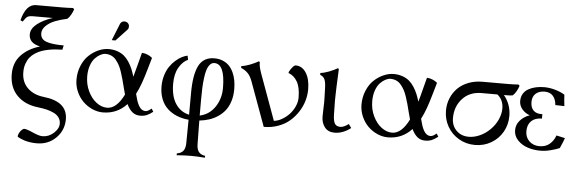

<svg xmlns="http://www.w3.org/2000/svg" viewBox="-60 -994 4478 1488"><g transform="rotate(5 2179.0 -249.5)"><path d="M408.7 -715.3 416 -696.3Q363.8 -685.5 322.8 -669.4Q281.7 -653.3 253.2 -626.5Q224.6 -599.6 224.6 -567.4Q224.6 -522 269 -505.1Q313.5 -488.3 406.2 -488.3L398.4 -454.1H390.6Q365.7 -453.6 342.5 -451.7Q319.3 -449.7 290.5 -444.1Q261.7 -438.5 237.5 -429.9Q213.4 -421.4 189.5 -406Q165.5 -390.6 149.2 -370.4Q132.8 -350.1 122.6 -320.8Q112.3 -291.5 112.3 -255.4Q112.3 -179.2 159.9 -132.6Q207.5 -85.9 287.6 -77.1Q472.7 -57.1 472.7 81.1Q472.7 166.5 412.8 226.1Q353 285.6 263.7 285.6Q236.3 285.6 210.7 281.7Q185.1 277.8 168 272.2Q150.9 266.6 137.7 260.7Q124.5 254.9 118.2 251L112.3 247.1Q112.3 229.5 125.2 209.7Q138.2 189.9 155.3 182.1Q176.8 182.1 226.6 204.6Q276.4 227.1 303.2 227.1Q351.1 227.1 389.9 192.4Q428.7 157.7 428.7 119.1Q428.7 91.8 414.3 71.3Q399.9 50.8 373.5 38.1Q347.2 25.4 317.6 18.3Q288.1 11.2 250 6.8Q145.5 -4.9 85 -67.4Q24.4 -129.9 24.4 -232.4Q24.4 -321.3 78.1 -379.2Q131.8 -437 224.1 -464.4Q136.7 -482.9 136.7 -550.8Q136.7 -595.2 183.3 -632.3Q230 -669.4 303.7 -692.9H151.9Q120.1 -692.9 106.9 -684.6Q93.8 -676.3 73.2 -645L55.2 -653.3Q87.4 -780.8 166 -780.8H369.1Q414.1 -780.8 452.6 -783.7L462.4 -774.4Q455.6 -752.9 443.4 -731.2Q431.2 -709.5 416 -696.3Q400.9 -692.9 369.1 -692.9H303.7Q356.4 -709 408.7 -715.3Z M1015.1 -483.4H1022Q1041 -481.9 1059.6 -473.9Q1078.1 -465.8 1087.4 -458.5L1096.2 -451.2Q1092.8 -439.9 1072.5 -368.9Q1052.2 -297.9 1035.6 -251.5Q1019 -205.1 997.6 -163.6Q1004.9 -133.3 1011.7 -112.8Q1018.6 -92.3 1028.6 -73.7Q1038.6 -55.2 1052.2 -45.9Q1065.9 -36.6 1083 -36.6Q1088.9 -36.6 1095.9 -39.6Q1103 -42.5 1106.7 -44.7Q1110.4 -46.9 1118.9 -53.2Q1127.4 -59.6 1127.9 -60.1L1142.6 -36.6Q1117.7 -17.1 1095.5 -7.3Q1073.2 2.4 1043 2.4Q1006.8 2.4 981.9 -18.6Q957 -39.6 938.5 -78.6Q863.8 2.4 752.9 2.4Q711.4 2.4 670.7 -15.6Q629.9 -33.7 598.4 -64.7Q566.9 -95.7 547.4 -140.1Q527.8 -184.6 527.8 -233.9Q527.8 -292.5 549.1 -342.5Q570.3 -392.6 604 -424.1Q637.7 -455.6 677.7 -473.1Q717.8 -490.7 757.3 -490.7Q793.9 -490.7 824.7 -479.7Q855.5 -468.8 876.7 -451.2Q897.9 -433.6 915.3 -407Q932.6 -380.4 943.8 -353.8Q955.1 -327.1 964.8 -293.5Q976.1 -331.1 992.4 -396.2Q1008.8 -461.4 1015.1 -483.4ZM782.2 -36.6Q856.4 -36.6 912.6 -150.4Q906.2 -171.9 897.2 -207.8Q888.2 -243.7 881.6 -268.1Q875 -292.5 864.7 -323.5Q854.5 -354.5 843.3 -374.8Q832 -395 816.7 -413.8Q801.3 -432.6 780.5 -441.9Q759.8 -451.2 734.9 -451.2Q716.3 -451.2 695.3 -440.2Q674.3 -429.2 654.3 -408.2Q634.3 -387.2 621.3 -350.1Q608.4 -313 608.4 -267.1Q608.4 -203.6 634.3 -149.9Q660.2 -96.2 700 -66.4Q739.7 -36.6 782.2 -36.6ZM802.2 -561.5H773.4L825.7 -691.4Q828.6 -698.7 834 -704.1Q844.2 -714.4 859.9 -714.4Q876 -714.4 886.5 -704.1Q897 -693.8 897 -678.2Q897 -662.1 888.7 -653.8Z M1369.6 -493.2 1376 -461.4Q1335.4 -443.8 1306.2 -394Q1276.9 -344.2 1276.9 -267.1Q1276.9 -167.5 1316.2 -109.6Q1355.5 -51.8 1420.9 -38.1Q1421.4 -98.6 1421.4 -204.6Q1421.4 -349.1 1457.5 -419.9Q1493.7 -490.7 1578.6 -490.7Q1615.7 -490.7 1645.5 -478Q1675.3 -465.3 1695.1 -444.1Q1714.8 -422.9 1728 -393.6Q1741.2 -364.3 1746.8 -332.3Q1752.4 -300.3 1752.4 -265.1Q1752.4 -213.4 1738.8 -170.7Q1725.1 -127.9 1701.9 -98.6Q1678.7 -69.3 1646.5 -48.1Q1614.3 -26.9 1579.1 -15.6Q1543.9 -4.4 1503.9 0Q1504.9 122.1 1506.3 183.1Q1506.8 223.6 1522.7 243.7Q1538.6 263.7 1572.3 268.6V283.2Q1508.8 278.3 1462.4 278.3Q1416 278.3 1352.5 283.2V268.6Q1386.2 263.7 1402.1 243.7Q1418 223.6 1418.5 183.1Q1419.9 89.8 1420.4 1Q1370.1 -3.4 1328.4 -20.5Q1286.6 -37.6 1255.1 -66.9Q1223.6 -96.2 1206.3 -140.1Q1189 -184.1 1189 -238.3Q1189 -284.2 1201.4 -324.7Q1213.9 -365.2 1233.2 -393.6Q1252.4 -421.9 1277.1 -443.6Q1301.8 -465.3 1325 -477.1Q1348.1 -488.8 1369.6 -493.2ZM1503.4 -169.9V-38.6Q1577.6 -54.7 1621.1 -118.9Q1664.6 -183.1 1664.6 -266.1Q1664.6 -454.1 1581.5 -454.1Q1562 -454.1 1547.6 -438Q1533.2 -421.9 1524.9 -396.5Q1516.6 -371.1 1511.7 -332.3Q1506.8 -293.5 1505.1 -255.9Q1503.4 -218.3 1503.4 -169.9Z M2005.4 5.4 1879.9 -338.4Q1865.2 -378.9 1843.5 -400.6Q1821.8 -422.4 1791.5 -434.6V-449.2Q1820.8 -452.1 1858.2 -466.6Q1895.5 -481 1924.8 -498L1931.6 -490.7Q1931.2 -482.9 1931.9 -474.6Q1932.6 -466.3 1934.8 -456.1Q1937 -445.8 1939 -438.5Q1940.9 -431.2 1945.3 -418.2Q1949.7 -405.3 1951.9 -398.9Q1954.1 -392.6 1960 -377Q1965.8 -361.3 1967.8 -355.5L2079.6 -47.9Q2109.9 -50.8 2141.6 -68.8Q2173.3 -86.9 2198.2 -113.3Q2223.1 -139.6 2239 -174.6Q2254.9 -209.5 2254.9 -243.2Q2254.9 -323.7 2229 -368.2Q2203.1 -412.6 2161.1 -426.8V-434.6Q2168.5 -451.2 2184.3 -470.9Q2200.2 -490.7 2210.9 -490.7Q2261.7 -490.7 2292.5 -442.1Q2323.2 -393.6 2323.2 -313.5Q2323.2 -269 2310.3 -224.4Q2297.4 -179.7 2270.5 -138.2Q2243.7 -96.7 2206.8 -64.7Q2169.9 -32.7 2117.7 -13.7Q2065.4 5.4 2005.4 5.4Z M2455.6 -224.6Q2455.6 -237.3 2455.1 -255.9Q2454.6 -274.4 2453.9 -298.8Q2453.1 -323.2 2452.6 -335.9Q2451.7 -379.9 2442.1 -402.1Q2432.6 -424.3 2406.2 -434.6V-449.2Q2435.5 -452.1 2472.9 -466.6Q2510.3 -481 2539.6 -498L2546.4 -490.7Q2542.5 -428.7 2540.5 -357.9Q2540 -344.2 2538.8 -301.3Q2537.6 -258.3 2537.6 -244.1Q2537.6 -206.1 2539.6 -134.8Q2541 -86.9 2553.5 -66.7Q2565.9 -46.4 2596.7 -46.4Q2623 -46.4 2660.6 -74.2L2681.6 -44.9Q2656.7 -24.4 2623.5 -11Q2590.3 2.4 2556.2 2.4Q2504.9 2.4 2478.8 -31.5Q2452.6 -65.4 2452.6 -115.2Q2452.6 -140.1 2454.1 -176.3Q2455.6 -212.4 2455.6 -224.6Z M3232.4 -483.4H3239.3Q3258.3 -481.9 3276.9 -473.9Q3295.4 -465.8 3304.7 -458.5L3313.5 -451.2Q3310.1 -439.9 3289.8 -368.9Q3269.5 -297.9 3252.9 -251.5Q3236.3 -205.1 3214.8 -163.6Q3222.2 -133.3 3229 -112.8Q3235.8 -92.3 3245.8 -73.7Q3255.9 -55.2 3269.5 -45.9Q3283.2 -36.6 3300.3 -36.6Q3306.2 -36.6 3313.2 -39.6Q3320.3 -42.5 3324 -44.7Q3327.6 -46.9 3336.2 -53.2Q3344.7 -59.6 3345.2 -60.1L3359.9 -36.6Q3335 -17.1 3312.7 -7.3Q3290.5 2.4 3260.3 2.4Q3224.1 2.4 3199.2 -18.6Q3174.3 -39.6 3155.8 -78.6Q3081.1 2.4 2970.2 2.4Q2928.7 2.4 2887.9 -15.6Q2847.2 -33.7 2815.7 -64.7Q2784.2 -95.7 2764.6 -140.1Q2745.1 -184.6 2745.1 -233.9Q2745.1 -292.5 2766.4 -342.5Q2787.6 -392.6 2821.3 -424.1Q2855 -455.6 2895 -473.1Q2935.1 -490.7 2974.6 -490.7Q3011.2 -490.7 3042 -479.7Q3072.8 -468.8 3094 -451.2Q3115.2 -433.6 3132.6 -407Q3149.9 -380.4 3161.1 -353.8Q3172.4 -327.1 3182.1 -293.5Q3193.4 -331.1 3209.7 -396.2Q3226.1 -461.4 3232.4 -483.4ZM2999.5 -36.6Q3073.7 -36.6 3129.9 -150.4Q3123.5 -171.9 3114.5 -207.8Q3105.5 -243.7 3098.9 -268.1Q3092.3 -292.5 3082 -323.5Q3071.8 -354.5 3060.5 -374.8Q3049.3 -395 3033.9 -413.8Q3018.6 -432.6 2997.8 -441.9Q2977.1 -451.2 2952.1 -451.2Q2933.6 -451.2 2912.6 -440.2Q2891.6 -429.2 2871.6 -408.2Q2851.6 -387.2 2838.6 -350.1Q2825.7 -313 2825.7 -267.1Q2825.7 -203.6 2851.6 -149.9Q2877.4 -96.2 2917.2 -66.4Q2957 -36.6 2999.5 -36.6Z M3859.9 -402.8H3838.4Q3894.5 -334 3894.5 -244.1Q3894.5 -176.8 3862.5 -120.4Q3830.6 -64 3773.9 -30.8Q3717.3 2.4 3647.9 2.4Q3578.6 2.4 3522 -30.8Q3465.3 -64 3433.3 -120.4Q3401.4 -176.8 3401.4 -244.1Q3401.4 -294.9 3419.9 -340.1Q3438.5 -385.3 3471.9 -418.7Q3505.4 -452.1 3554.9 -471.4Q3604.5 -490.7 3663.6 -490.7H3859.9Q3904.3 -490.7 3943.4 -493.7L3953.1 -484.4Q3946.3 -462.9 3934.1 -441.2Q3921.9 -419.4 3906.7 -406.2Q3891.6 -402.8 3859.9 -402.8ZM3835.4 -297.4Q3835.4 -364.3 3787.6 -402.8H3664.6Q3571.8 -402.8 3516.1 -341.8Q3460.4 -280.8 3460.4 -190.9Q3460.4 -131.8 3498 -94.2Q3535.6 -56.6 3594.7 -56.6Q3636.7 -56.6 3680.4 -76.2Q3724.1 -95.7 3760.3 -131.8Q3796.4 -168 3815.9 -211.7Q3835.4 -255.4 3835.4 -297.4Z M4051.3 -263.7Q4014.2 -276.9 3991 -304.9Q3967.8 -333 3967.8 -368.2Q3967.8 -400.4 3982.7 -424.8Q3997.6 -449.2 4023.2 -463.1Q4048.8 -477.1 4079.6 -483.9Q4110.4 -490.7 4145 -490.7Q4185.5 -490.7 4229.5 -478.3Q4273.4 -465.8 4304.7 -446.3Q4307.6 -394 4312.5 -357.9L4242.2 -359.9Q4238.3 -406.2 4215.1 -431.4Q4191.9 -456.5 4150.9 -456.5Q4107.4 -456.5 4081.5 -433.3Q4055.7 -410.2 4055.7 -367.7Q4055.7 -324.2 4079.1 -301.5Q4102.5 -278.8 4147.9 -280.8V-246.6Q4095.2 -246.6 4065.7 -218.5Q4036.1 -190.4 4036.1 -139.2Q4036.1 -91.3 4067.4 -61.5Q4098.6 -31.7 4147.5 -31.7Q4193.4 -31.7 4224.9 -57.6Q4256.3 -83.5 4271.5 -126L4338.4 -111.3Q4330.6 -86.4 4305.7 -31.2Q4277.3 -18.6 4235.6 -8.1Q4193.8 2.4 4156.7 2.4Q4104.5 2.4 4058.1 -12.7Q4011.7 -27.8 3980 -61Q3948.2 -94.2 3948.2 -139.2Q3948.2 -182.6 3977.1 -215.1Q4005.9 -247.6 4051.3 -263.7Z"/></g></svg>

Font: Flanker
Style: Regular
Weight: 400
Designer: Flanker
Foundry: Flanker
Version: Version 2.027